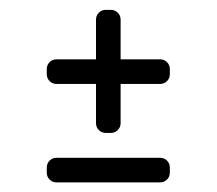

<svg xmlns="http://www.w3.org/2000/svg" viewBox="-20 -521 440 390"><path d="M75 -180.5V-170.5C75 -164.8 76.9 -160.1 80.8 -156.2C84.6 -152.4 89.3 -150.5 95 -150.5H305C310.7 -150.5 315.4 -152.4 319.2 -156.2C323.1 -160.1 325 -164.8 325 -170.5V-180.5C325 -186.2 323.1 -190.9 319.2 -194.8C315.4 -198.6 310.7 -200.5 305 -200.5H95C89.3 -200.5 84.6 -198.6 80.8 -194.8C76.9 -190.9 75 -186.2 75 -180.5ZM205 -501H195C189.3 -501 184.6 -499.1 180.8 -495.2C176.9 -491.4 175 -486.7 175 -481V-400.5H95C89.3 -400.5 84.6 -398.6 80.8 -394.8C76.9 -390.9 75 -386.2 75 -380.5V-370.5C75 -364.8 76.9 -360.1 80.8 -356.2C84.6 -352.4 89.3 -350.5 95 -350.5H175V-271C175 -265.3 176.9 -260.6 180.8 -256.8C184.6 -252.9 189.3 -251 195 -251H205C210.7 -251 215.4 -252.9 219.2 -256.8C223.1 -260.6 225 -265.3 225 -271V-350.5H305C310.7 -350.5 315.4 -352.4 319.2 -356.2C323.1 -360.1 325 -364.8 325 -370.5V-380.5C325 -386.2 323.1 -390.9 319.2 -394.8C315.4 -398.6 310.7 -400.5 305 -400.5H225V-481C225 -486.7 223.1 -491.4 219.2 -495.2C215.4 -499.1 210.7 -501 205 -501Z"/></svg>

Font: lerotica
Style: Regular
Weight: 400
Designer: defharo
Foundry: deFharo
Version: Version 1.001 2011